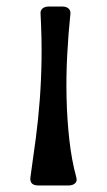

<svg xmlns="http://www.w3.org/2000/svg" viewBox="-20 -562 327 587"><path d="M73 -20Q82 -82 89.5 -139.5Q97 -197 101.5 -256Q106 -315 107 -379Q108 -443 104 -520Q103 -530 110 -536Q117 -542 129 -542H171Q183 -542 190 -535.5Q197 -529 195 -517Q189 -460 185.5 -394.5Q182 -329 183.5 -263Q185 -197 192 -134.5Q199 -72 213 -21Q217 -8 209.5 -1.5Q202 5 190 5H97Q70 5 73 -20Z"/></svg>

Font: OpenDyslexic 3
Style: Regular
Weight: 400
Designer: Abelardo Gonzalez
Version: Version 1.000;PS 001.001;hotconv 1.0.56